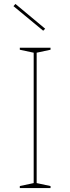

<svg xmlns="http://www.w3.org/2000/svg" viewBox="-20 -949 355 969"><path d="M235 -708V-698L165 -683V-25L235 -10V0H80V-10L150 -25V-683L80 -698V-708ZM198 -794 48 -918 58 -929 208 -804Z"/></svg>

Font: Kalnia Thin Thin
Style: Regular
Weight: 250
Version: Version 1.105